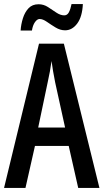

<svg xmlns="http://www.w3.org/2000/svg" viewBox="-20 -930 512 950"><path d="M367 0 320 -208H153L106 0H0L173 -714H296L472 0ZM253 -522Q247 -553 242.5 -578.5Q238 -604 235 -628Q232 -605 227 -577Q222 -549 216 -523L169 -299H302ZM82 -779Q84 -810 93.5 -840Q103 -870 121.5 -889.5Q140 -909 171 -909Q196 -909 217.5 -895Q239 -881 259 -867.5Q279 -854 298 -854Q313 -854 321 -869.5Q329 -885 334 -910H390Q387 -847 362 -813.5Q337 -780 302 -780Q278 -780 255 -794Q232 -808 212 -822Q192 -836 176 -836Q164 -836 153 -820.5Q142 -805 138 -779Z"/></svg>

Font: Noto Sans Kannada ExtraCondensed Medium
Style: Regular
Weight: 500
Width: 2
Designer: Jelle Bosma - Monotype Design Team
Foundry: Monotype Imaging Inc.
Version: Version 2.005; ttfautohint (v1.8.4.7-5d5b)